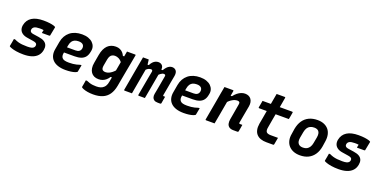

<svg xmlns="http://www.w3.org/2000/svg" viewBox="-18 -1622 5435 2749"><g transform="rotate(20 2700.0 -247.5)"><path d="M363 -547Q420 -547 459 -541.5Q498 -536 520 -529Q542 -522 548 -516Q550 -515 550 -512Q550 -509 549 -505L525 -382Q525 -376 521 -373.5Q517 -371 511 -371Q483 -371 455.5 -371Q428 -371 401 -371L402 -382Q404 -393 406 -402Q408 -411 410 -418Q397 -421 383 -421.5Q369 -422 351 -422Q323 -422 303 -418.5Q283 -415 270.5 -408Q258 -401 250.5 -391Q243 -381 241 -368Q238 -354 242 -343Q246 -332 258 -324.5Q270 -317 292 -314L379 -301Q434 -293 465 -273Q496 -253 506.5 -222.5Q517 -192 510 -153Q501 -98 468 -62Q435 -26 381.5 -8.5Q328 9 256 9Q196 9 148.5 1.5Q101 -6 72.5 -16.5Q44 -27 36 -33Q35 -35 34.5 -37Q34 -39 34 -42Q40 -73 45 -99.5Q50 -126 54 -153H73Q102 -139 130 -131Q158 -123 191 -119.5Q224 -116 269 -116Q309 -116 332 -122Q355 -128 366 -139.5Q377 -151 380 -166Q382 -181 378.5 -191.5Q375 -202 361 -209.5Q347 -217 320 -221L231 -235Q182 -242 152 -263Q122 -284 111 -315Q100 -346 107 -384Q115 -425 135.5 -455.5Q156 -486 188.5 -506.5Q221 -527 265 -537Q309 -547 363 -547Z M951 -550Q1005 -550 1046 -535.5Q1087 -521 1113 -496Q1139 -471 1149.5 -438Q1160 -405 1152 -368L1149 -353Q1140 -305 1116 -275Q1092 -245 1052 -231Q1012 -217 954 -217Q928 -217 899.5 -217Q871 -217 840 -217Q809 -217 776 -217L718 -211L729 -301Q771 -301 807 -301Q843 -301 875.5 -301Q908 -301 939 -301Q972 -301 993 -315Q1014 -329 1020 -359Q1023 -377 1019.5 -391.5Q1016 -406 1006 -417Q995 -428 978.5 -433.5Q962 -439 938 -439Q904 -439 879 -428.5Q854 -418 838 -395Q822 -372 815 -334L792 -208Q787 -183 790.5 -164Q794 -145 805 -133Q818 -117 843.5 -110.5Q869 -104 909 -104Q942 -104 970 -107Q998 -110 1023 -116Q1048 -122 1074 -131H1093Q1088 -107 1083.5 -81.5Q1079 -56 1074 -31Q1074 -28 1073 -26Q1072 -24 1070 -22Q1061 -14 1037.5 -6Q1014 2 978.5 7Q943 12 899 12Q831 12 781.5 -4.5Q732 -21 701.5 -52Q671 -83 660.5 -126Q650 -169 660 -221L680 -335Q689 -386 711.5 -425.5Q734 -465 768.5 -493Q803 -521 849 -535.5Q895 -550 951 -550Z M1465 -550Q1501 -550 1527.5 -538Q1554 -526 1572.5 -506Q1591 -486 1603 -459H1640L1617 -352Q1587 -391 1558 -406.5Q1529 -422 1498 -422Q1475 -422 1456.5 -413Q1438 -404 1426.5 -384.5Q1415 -365 1409 -335L1391 -235Q1387 -211 1389.5 -195Q1392 -179 1401 -170Q1409 -163 1420.5 -159Q1432 -155 1446 -155Q1472 -155 1496.5 -165.5Q1521 -176 1545.5 -195.5Q1570 -215 1593 -243L1572 -116H1541Q1523 -88 1500.5 -68Q1478 -48 1449.5 -37Q1421 -26 1387 -26Q1349 -26 1320 -39.5Q1291 -53 1272.5 -79Q1254 -105 1248 -142.5Q1242 -180 1251 -227L1273 -353Q1282 -405 1299.5 -442Q1317 -479 1341 -502.5Q1365 -526 1396.5 -538Q1428 -550 1465 -550ZM1637 -538Q1668 -538 1699.5 -538Q1731 -538 1761 -538Q1765 -538 1767 -536.5Q1769 -535 1770 -533Q1771 -531 1770 -527Q1758 -460 1746.5 -399Q1735 -338 1724 -279Q1713 -220 1702 -159.5Q1691 -99 1679 -31Q1664 50 1627.5 102.5Q1591 155 1532 180Q1473 205 1390 205Q1341 205 1302.5 198Q1264 191 1240.5 181.5Q1217 172 1209 165Q1208 163 1207 160.5Q1206 158 1206 155Q1212 127 1215.5 103Q1219 79 1224 51H1243Q1268 62 1291 69Q1314 76 1339 79Q1364 82 1392 82Q1431 82 1458.5 73Q1486 64 1505 45Q1517 34 1525 20.5Q1533 7 1539 -10Q1545 -27 1548 -48Q1561 -116 1571 -173.5Q1581 -231 1591.5 -288.5Q1602 -346 1614 -414Q1618 -435 1622 -455.5Q1626 -476 1629.5 -496.5Q1633 -517 1637 -538Z M1881 -538Q1892 -538 1902.5 -538Q1913 -538 1924 -538Q1935 -538 1946 -538Q1957 -538 1968 -538Q1968 -538 1970.5 -520.5Q1973 -503 1975.5 -480Q1978 -457 1980.5 -439.5Q1983 -422 1983 -422Q1971 -356 1958.5 -285.5Q1946 -215 1933.5 -144Q1921 -73 1908 0Q1894 0 1880 0Q1866 0 1851.5 0Q1837 0 1823.5 0Q1810 0 1796 0Q1794 0 1792 -1Q1790 -2 1788.5 -3.5Q1787 -5 1786.5 -7Q1786 -9 1787 -11Q1800 -83 1812.5 -154Q1825 -225 1837.5 -296Q1850 -367 1863 -438Q1868 -465 1872.5 -490Q1877 -515 1881 -538ZM2113 -550Q2133 -550 2148.5 -543Q2164 -536 2174 -523.5Q2184 -511 2187 -493Q2190 -475 2186 -452Q2180 -419 2172.5 -376Q2165 -333 2155 -278Q2145 -223 2133 -154Q2121 -85 2105 0Q2090 0 2074 0Q2058 0 2042.5 0Q2027 0 2011 0Q2008 0 2006 -1.5Q2004 -3 2002.5 -5.5Q2001 -8 2002 -11Q2010 -57 2018.5 -104Q2027 -151 2035.5 -198Q2044 -245 2052.5 -292Q2061 -339 2070 -385Q2072 -398 2069.5 -405Q2067 -412 2061 -415Q2055 -418 2046 -418Q2035 -418 2021.5 -413.5Q2008 -409 1993 -398.5Q1978 -388 1960 -370L1965 -462H1996Q2012 -493 2030 -512Q2048 -531 2069 -540.5Q2090 -550 2113 -550ZM2322 -550Q2343 -550 2358.5 -542.5Q2374 -535 2384 -521.5Q2394 -508 2397 -488.5Q2400 -469 2396 -443Q2386 -390 2376.5 -337.5Q2367 -285 2358 -233.5Q2349 -182 2339 -130Q2338 -126 2339 -124Q2340 -122 2341 -119Q2343 -118 2345.5 -117Q2348 -116 2351 -116Q2354 -116 2356.5 -116Q2359 -116 2361 -116H2371Q2366 -89 2361.5 -63Q2357 -37 2353 -11Q2352 -6 2348 -3Q2344 0 2339 0Q2334 0 2323 0Q2312 0 2303 0Q2265 0 2244.5 -14Q2224 -28 2217.5 -51.5Q2211 -75 2216 -104Q2223 -140 2229.5 -175Q2236 -210 2242 -244.5Q2248 -279 2254 -313.5Q2260 -348 2267 -385Q2271 -405 2264 -411.5Q2257 -418 2243 -418Q2232 -418 2220 -413Q2208 -408 2194 -397.5Q2180 -387 2162 -370L2169 -462H2208Q2225 -491 2243 -510.5Q2261 -530 2281 -540Q2301 -550 2322 -550Z M2751 -550Q2805 -550 2846 -535.5Q2887 -521 2913 -496Q2939 -471 2949.5 -438Q2960 -405 2952 -368L2949 -353Q2940 -305 2916 -275Q2892 -245 2852 -231Q2812 -217 2754 -217Q2728 -217 2699.5 -217Q2671 -217 2640 -217Q2609 -217 2576 -217L2518 -211L2529 -301Q2571 -301 2607 -301Q2643 -301 2675.5 -301Q2708 -301 2739 -301Q2772 -301 2793 -315Q2814 -329 2820 -359Q2823 -377 2819.5 -391.5Q2816 -406 2806 -417Q2795 -428 2778.5 -433.5Q2762 -439 2738 -439Q2704 -439 2679 -428.5Q2654 -418 2638 -395Q2622 -372 2615 -334L2592 -208Q2587 -183 2590.5 -164Q2594 -145 2605 -133Q2618 -117 2643.5 -110.5Q2669 -104 2709 -104Q2742 -104 2770 -107Q2798 -110 2823 -116Q2848 -122 2874 -131H2893Q2888 -107 2883.5 -81.5Q2879 -56 2874 -31Q2874 -28 2873 -26Q2872 -24 2870 -22Q2861 -14 2837.5 -6Q2814 2 2778.5 7Q2743 12 2699 12Q2631 12 2581.5 -4.5Q2532 -21 2501.5 -52Q2471 -83 2460.5 -126Q2450 -169 2460 -221L2480 -335Q2489 -386 2511.5 -425.5Q2534 -465 2568.5 -493Q2603 -521 2649 -535.5Q2695 -550 2751 -550Z M3122 -538Q3147 -538 3169 -538Q3191 -538 3211.5 -538Q3232 -538 3252 -538Q3255 -538 3257 -536.5Q3259 -535 3260.5 -532.5Q3262 -530 3261 -527Q3250 -461 3238 -395.5Q3226 -330 3214.5 -263.5Q3203 -197 3191 -131.5Q3179 -66 3167 0Q3145 0 3124 0Q3103 0 3081 0Q3059 0 3037 0Q3035 0 3033 -1Q3031 -2 3029.5 -3.5Q3028 -5 3027.5 -7Q3027 -9 3028 -11Q3041 -83 3053.5 -154.5Q3066 -226 3079 -297Q3092 -368 3104 -440Q3110 -468 3114 -493Q3118 -518 3122 -538ZM3433 -550Q3464 -550 3487.5 -539.5Q3511 -529 3526 -509Q3541 -489 3546.5 -461Q3552 -433 3546 -397Q3538 -354 3530 -310Q3522 -266 3514 -222Q3506 -178 3498 -133Q3497 -128 3498 -125Q3499 -122 3500 -119Q3503 -118 3505.5 -117Q3508 -116 3513 -116Q3516 -116 3518.5 -116Q3521 -116 3524 -116Q3527 -116 3530 -116H3548Q3544 -89 3539.5 -63.5Q3535 -38 3530 -11Q3529 -6 3525.5 -3Q3522 0 3517 0Q3512 0 3490.5 0Q3469 0 3454 0Q3411 0 3387.5 -17.5Q3364 -35 3357.5 -64.5Q3351 -94 3357 -131Q3365 -173 3371.5 -212.5Q3378 -252 3385 -291.5Q3392 -331 3399 -373Q3404 -397 3395 -408Q3386 -419 3364 -419Q3346 -419 3327.5 -413.5Q3309 -408 3289.5 -397Q3270 -386 3250 -369Q3230 -352 3209 -329L3225 -451H3267Q3293 -484 3320.5 -506Q3348 -528 3377 -539Q3406 -550 3433 -550Z M3702 -538H4155Q4160 -538 4162.5 -535Q4165 -532 4164 -527Q4161 -509 4158 -492Q4155 -475 4152 -458Q4149 -441 4145 -422H3692Q3690 -422 3688 -423Q3686 -424 3685 -425.5Q3684 -427 3683.5 -429Q3683 -431 3683 -433Q3687 -452 3690 -469Q3693 -486 3696 -502.5Q3699 -519 3702 -538ZM4091 -116Q4086 -90 4081.5 -63.5Q4077 -37 4072 -11Q4071 -6 4067.5 -3Q4064 0 4059 0Q4056 0 4044 0Q4032 0 4015 0Q3998 0 3982.5 0Q3967 0 3956 0Q3907 0 3869 -13Q3831 -26 3806 -53Q3781 -80 3772 -121Q3763 -162 3772 -216Q3781 -264 3789.5 -312.5Q3798 -361 3806 -408.5Q3814 -456 3823 -504Q3832 -552 3840 -600Q3844 -625 3849 -650Q3854 -675 3858 -700Q3889 -700 3920.5 -700Q3952 -700 3982 -700Q3986 -700 3988 -698.5Q3990 -697 3991 -694.5Q3992 -692 3991 -689Q3981 -630 3970.5 -570.5Q3960 -511 3949 -451.5Q3938 -392 3927.5 -333Q3917 -274 3907 -214Q3901 -185 3903 -165.5Q3905 -146 3916 -134Q3926 -125 3942 -120.5Q3958 -116 3981 -116Q3993 -116 4010 -116Q4027 -116 4043.5 -116Q4060 -116 4073 -116Z M4540 -550Q4594 -550 4636.5 -532.5Q4679 -515 4706.5 -482.5Q4734 -450 4744 -403.5Q4754 -357 4745 -300L4733 -220Q4721 -147 4686.5 -95Q4652 -43 4597.5 -15.5Q4543 12 4469 12Q4412 12 4368 -6Q4324 -24 4295.5 -57Q4267 -90 4256.5 -136Q4246 -182 4257 -239L4269 -318Q4283 -393 4318 -444.5Q4353 -496 4409 -523Q4465 -550 4540 -550ZM4529 -432Q4494 -432 4468 -419Q4442 -406 4426.5 -380.5Q4411 -355 4404 -319L4387 -226Q4382 -195 4386 -170.5Q4390 -146 4405 -131Q4416 -119 4433.5 -113Q4451 -107 4474 -107Q4509 -107 4533 -120.5Q4557 -134 4573 -159.5Q4589 -185 4595 -220L4612 -311Q4618 -344 4614 -369.5Q4610 -395 4595 -410Q4584 -421 4567.5 -426.5Q4551 -432 4529 -432Z M5163 -547Q5220 -547 5259 -541.5Q5298 -536 5320 -529Q5342 -522 5348 -516Q5350 -515 5350 -512Q5350 -509 5349 -505L5325 -382Q5325 -376 5321 -373.5Q5317 -371 5311 -371Q5283 -371 5255.5 -371Q5228 -371 5201 -371L5202 -382Q5204 -393 5206 -402Q5208 -411 5210 -418Q5197 -421 5183 -421.5Q5169 -422 5151 -422Q5123 -422 5103 -418.5Q5083 -415 5070.5 -408Q5058 -401 5050.5 -391Q5043 -381 5041 -368Q5038 -354 5042 -343Q5046 -332 5058 -324.5Q5070 -317 5092 -314L5179 -301Q5234 -293 5265 -273Q5296 -253 5306.5 -222.5Q5317 -192 5310 -153Q5301 -98 5268 -62Q5235 -26 5181.5 -8.5Q5128 9 5056 9Q4996 9 4948.5 1.5Q4901 -6 4872.5 -16.5Q4844 -27 4836 -33Q4835 -35 4834.5 -37Q4834 -39 4834 -42Q4840 -73 4845 -99.5Q4850 -126 4854 -153H4873Q4902 -139 4930 -131Q4958 -123 4991 -119.5Q5024 -116 5069 -116Q5109 -116 5132 -122Q5155 -128 5166 -139.5Q5177 -151 5180 -166Q5182 -181 5178.5 -191.5Q5175 -202 5161 -209.5Q5147 -217 5120 -221L5031 -235Q4982 -242 4952 -263Q4922 -284 4911 -315Q4900 -346 4907 -384Q4915 -425 4935.5 -455.5Q4956 -486 4988.5 -506.5Q5021 -527 5065 -537Q5109 -547 5163 -547Z"/></g></svg>

Font: RecMonoLinear Nerd Font Mono
Style: Bold Italic
Weight: 700
Italic angle: -10°
Monospace: yes
Version: Version 1.085; ttfautohint (v1.8.4.7-5d5b);Nerd Fonts 3.2.1